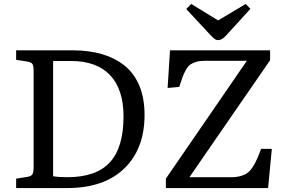

<svg xmlns="http://www.w3.org/2000/svg" viewBox="-20 -956 1462 976"><path d="M1088.9 -752Q1079.1 -752 1071.5 -757.6Q1064 -763.2 1047.9 -779.8L926.8 -910.2L952.1 -936L1088.9 -852.1L1229 -936L1252.9 -911.1L1127.9 -773.9Q1107.4 -752 1088.9 -752ZM62 0V-47.9L120.1 -57.1Q140.1 -60.5 145.5 -71.5Q150.9 -82.5 150.9 -107.9V-596.2Q150.9 -621.1 145 -630.4Q139.2 -639.6 118.2 -643.1L62 -651.9V-700.2H349.1Q432.1 -700.2 498 -680.9Q564 -661.6 613 -622.6Q662.1 -583.5 688.5 -520Q714.8 -456.5 714.8 -372.1Q714.8 -199.7 612.1 -99.9Q509.3 0 320.8 0ZM823.2 0V-47.9L1234.9 -647H1021Q996.1 -647 978.3 -641.8Q960.4 -636.7 948.2 -628.4Q936 -620.1 925.8 -602.1Q915.5 -584 908.4 -565.4Q901.4 -546.9 891.1 -514.2L832 -508.8L844.2 -700.2H1353V-649.9L942.9 -55.2H1153.8Q1216.8 -55.2 1247.3 -85.2Q1277.8 -115.2 1307.1 -199.2H1361.8L1342.8 0ZM321.8 -55.2Q468.8 -55.2 538.3 -130.6Q607.9 -206.1 607.9 -363.8Q607.9 -502 539.6 -574Q471.2 -646 340.8 -646H250V-60.1Q278.3 -55.2 321.8 -55.2Z"/></svg>

Font: Literata Book
Style: Regular
Weight: 400
Designer: Latin by Veronika Burian and Jose Scaglione. Greek by Irene Vlachou. Cyrillic by Vera Evstafieva
Foundry: TypeTogether
Version: Version 2.003;PS 002.003;hotconv 1.0.88;makeotf.lib2.5.64775